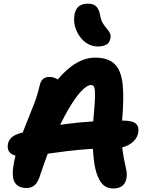

<svg xmlns="http://www.w3.org/2000/svg" viewBox="-20 -1028 807 1058"><path d="M604.4 10.6Q574.2 10.6 553.7 -5Q533.2 -20.6 518.4 -57Q504 -90.8 497.5 -144.2Q491 -197.6 490.7 -257Q490.4 -316.4 494.4 -368Q500.4 -431.6 502.4 -470Q504.4 -508.4 502.9 -527.3Q501.4 -546.2 496.4 -552.8Q491.4 -559.4 481.8 -559.4Q459.2 -559.4 426.3 -524.1Q393.4 -488.8 355 -422.4Q316.6 -356 276.7 -263.6Q236.8 -171.2 199.4 -57Q188 -22 170.3 -7Q152.6 8 127 8Q78.4 8 60.2 -24.8Q42 -57.6 57.6 -135.8Q70.2 -199 89.4 -253.9Q108.6 -308.8 129.6 -359.4Q150.6 -410 168.7 -457.7Q186.8 -505.4 197.4 -552.4Q203 -579.6 216.2 -591.9Q229.4 -604.2 251.8 -604.2Q271.8 -604.2 291.2 -594.3Q310.6 -584.4 322.8 -558.4L260 -538.6Q312.6 -617.4 375.6 -663.9Q438.6 -710.4 504.2 -710.4Q576.4 -710.4 612.1 -675Q647.8 -639.6 655.8 -563.5Q663.8 -487.4 653 -365Q646.6 -293.2 651 -241.8Q655.4 -190.4 662.8 -154.5Q670.2 -118.6 675.7 -92.4Q681.2 -66.2 676.6 -44.6Q671.2 -17.2 653.2 -3.3Q635.2 10.6 604.4 10.6ZM103.2 -166.8Q54.2 -166.8 35.9 -185.8Q17.6 -204.8 23.8 -235.6Q28 -256 43.9 -270.5Q59.8 -285 89.8 -293.6Q202 -325.4 342.5 -344.5Q483 -363.6 652.8 -363.6Q711.8 -363.6 729.8 -345.7Q747.8 -327.8 741.6 -296.8Q734.6 -259.6 698.7 -235.5Q662.8 -211.4 611 -211.4Q535.8 -211.4 471.6 -206.8Q407.4 -202.2 353.4 -195.7Q299.4 -189.2 254.1 -182.6Q208.8 -176 171.5 -171.4Q134.2 -166.8 103.2 -166.8ZM520.2 -771.8Q491 -771.8 466.1 -785.2Q441.2 -798.6 423.3 -821.9Q405.4 -845.2 396.1 -873.2Q386.8 -901.2 388.6 -930.2Q391 -969.8 409.5 -988.8Q428 -1007.8 465.6 -1007.8Q495.8 -1007.8 511.2 -991.7Q526.6 -975.6 532 -942.6Q536.2 -917 546.6 -900.1Q557 -883.2 568 -870.8Q579 -858.4 585.4 -846Q591.8 -833.6 588.2 -815.2Q583.6 -791 565 -781.4Q546.4 -771.8 520.2 -771.8Z"/></svg>

Font: Shantell Sans Light
Style: Italic
Weight: 300
Italic angle: -11°
Designer: Stephen Nixon, Anya Danilova, Shantell Martin
Foundry: Arrow Type
Version: Version 1.008;[ac192a2d6]